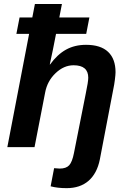

<svg xmlns="http://www.w3.org/2000/svg" viewBox="-20 -745 651 972"><path d="M317.4 207.5Q271 207.5 236.3 198.2L253.9 106.4L282.2 108.4Q314.9 108.4 330.3 91.6Q345.7 74.7 354.5 29.3L414.1 -271Q426.8 -331.5 426.8 -351.6Q426.8 -414.6 352.5 -414.6Q303.2 -414.6 261.2 -374.5Q219.2 -334.5 208.5 -276.4L154.8 0H17.1L127.4 -573.7H63L79.1 -656.7H143.6L156.7 -724.6H293.5L280.3 -656.7H432.6L416.5 -573.7H263.7Q246.6 -484.4 231.9 -418.5H233.4Q270 -469.2 314.2 -493.7Q358.4 -518.1 415.5 -518.1Q489.7 -518.1 527.3 -482.4Q564.9 -446.8 564.9 -379.4Q564.9 -367.2 561.5 -340.6Q558.1 -314 554.7 -299.3L485.4 62.5Q471.2 132.8 428.5 170.2Q385.7 207.5 317.4 207.5Z"/></svg>

Font: Liberation Sans
Style: Bold Italic
Weight: 700
Italic angle: -12°
Designer: Steve Matteson
Foundry: Ascender Corporation
Version: Version 2.1.5